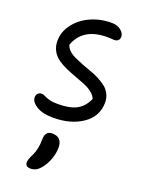

<svg xmlns="http://www.w3.org/2000/svg" viewBox="-178 -679 853 1141"><g transform="rotate(20 248.5 -108.5)"><path d="M187 50.8Q121.6 50.8 82.8 27.1Q43.9 3.4 43.9 -26.9Q43.9 -41 52.7 -50.5Q61.5 -60.1 77.1 -60.1Q87.4 -60.1 98.4 -54Q109.4 -47.9 130.6 -41.5Q151.9 -35.2 186 -35.2Q261.2 -35.2 304.2 -57.9Q347.2 -80.6 371.1 -133.8Q363.3 -155.3 341.3 -172.4Q319.3 -189.5 291 -200.9Q262.7 -212.4 230.5 -223.9Q198.2 -235.4 167.5 -249Q136.7 -262.7 111.6 -280.3Q86.4 -297.9 71.3 -325Q56.2 -352.1 56.2 -387.2Q56.2 -446.8 94.7 -496.3Q133.3 -545.9 195.6 -572.8Q257.8 -599.6 327.1 -598.1Q361.3 -597.7 383.1 -579.1Q404.8 -560.5 404.8 -540Q404.8 -524.9 396 -516.4Q387.2 -507.8 371.1 -507.8Q368.2 -507.8 353.8 -508.8Q339.4 -509.8 327.1 -509.8Q174.8 -509.8 130.9 -390.1Q136.2 -371.1 153.1 -355.2Q169.9 -339.4 193.1 -328.9Q216.3 -318.4 244.4 -307.1Q272.5 -295.9 300.8 -286.4Q329.1 -276.9 355.7 -262.9Q382.3 -249 402.8 -233.2Q423.3 -217.3 435.8 -193.1Q448.2 -168.9 448.2 -139.2Q448.2 -52.2 374 -0.7Q299.8 50.8 187 50.8ZM166 380.9Q131.8 380.9 131.8 353Q131.8 334 150.9 297.9Q171.9 253.4 171.9 193.8Q171.9 140.1 215.8 140.1Q279.8 140.1 279.8 208Q279.8 241.7 265.9 280.8Q252 319.8 227.1 349.1Q200.7 380.9 166 380.9Z"/></g></svg>

Font: Shantell Sans Irregular
Style: Regular
Weight: 400
Designer: Stephen Nixon, Anya Danilova, Shantell Martin
Foundry: Arrow Type
Version: Version 1.006;[9816181b4]